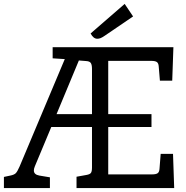

<svg xmlns="http://www.w3.org/2000/svg" viewBox="-32 -961 951 981"><path d="M438 -105V-312H230L146 -111Q141 -99 141 -90Q141 -69 169 -64L223 -55V0H-12V-57L21 -64Q41 -68 49 -76.5Q57 -85 68 -110L299 -659L237 -663V-720H854L848 -549H785L779 -621Q778 -638 769.5 -644Q761 -650 741 -650H521V-378H742V-312H521V-70H745Q765 -70 773.5 -76Q782 -82 783 -99L789 -175H852L858 0H359V-58L409 -67Q427 -70 432.5 -77.5Q438 -85 438 -105ZM438 -378V-609Q438 -630 432 -639Q426 -648 409 -649L371 -652L257 -378ZM431 -790 605 -941 648 -877 504 -779Q491 -770 482.5 -766.5Q474 -763 465 -763Q445 -763 431 -790Z"/></svg>

Font: Enriqueta
Style: Regular
Weight: 400
Designer: Viviana Monsalve, Gustavo Ibarra
Foundry: 72Puntos
Version: Version 2.000